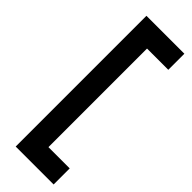

<svg xmlns="http://www.w3.org/2000/svg" viewBox="-292 -767 920 920"><g transform="rotate(45 167.5 -307.0)"><path d="M67 136V-750H324V-641H180V27H324V136Z"/></g></svg>

Font: Cabin Resolve
Style: Bold-Resolve
Weight: 700
Designer: Pablo Impallari
Foundry: Pablo Impallari. http://www.impallari.com Igino Marini. http://www.ikern.com
Version: Version 3.001